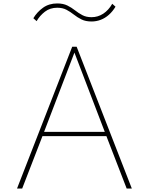

<svg xmlns="http://www.w3.org/2000/svg" viewBox="-20 -1097 866 1117"><path d="M79 0 400 -825H426L747 0H717L599 -305H227L109 0ZM236.5 -330H589.5L413 -791ZM512.5 -972Q478 -972 454 -984Q430 -996 409.8 -1012Q389.5 -1028 367 -1040Q344.5 -1052 313 -1052Q271 -1052 241 -1028.8Q211 -1005.5 193 -974L174 -991Q195.5 -1027 230.2 -1052Q265 -1077 313 -1077Q347.5 -1077 371.8 -1065Q396 -1053 416.2 -1037Q436.5 -1021 459 -1009Q481.5 -997 512.5 -997Q549.5 -997 580.5 -1017.2Q611.5 -1037.5 633 -1075L652 -1058Q635 -1030 613.2 -1010.8Q591.5 -991.5 566 -981.8Q540.5 -972 512.5 -972Z"/></svg>

Font: Spartan Thin Thin
Style: Regular
Weight: 250
Version: Version 1.004